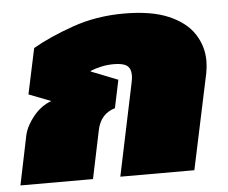

<svg xmlns="http://www.w3.org/2000/svg" viewBox="-75 -600 772 651"><g transform="rotate(-5 310.5 -275.0)"><path d="M-31 0 4 -169Q12 -201 37.5 -232Q63 -263 98 -276L23 -305L56 -460Q113 -493 194 -521.5Q275 -550 369 -550Q462 -550 520.5 -525Q579 -500 606.5 -458Q634 -416 634 -366Q634 -356 633 -346Q632 -336 630 -325L561 0H309L374 -310Q376 -319 377 -326Q378 -333 378 -340Q378 -362 365 -372Q352 -382 320 -382Q298 -382 277.5 -377.5Q257 -373 240 -366V-364L331 -328L311 -233Q287 -226 271.5 -209Q256 -192 250 -163L216 0Z"/></g></svg>

Font: Kanit Black
Style: Italic
Weight: 900
Italic angle: -12°
Designer: Katatrad Team
Foundry: CadsonDemak
Version: Version 2.000; ttfautohint (v1.8.3)